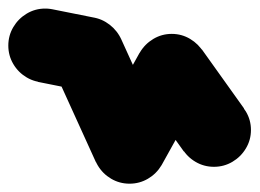

<svg xmlns="http://www.w3.org/2000/svg" viewBox="-57 -388 615 455"><path d="M-37.3 -280Q-37.3 -256.3 -25.5 -236.3Q-13.7 -216.3 6.3 -204.5Q26.3 -192.7 50 -192.7Q73.7 -192.7 93.7 -204.5Q113.7 -216.3 125.7 -236.3Q137.7 -256.3 137.7 -280Q137.7 -303.7 125.7 -323.7Q113.7 -343.7 93.7 -355.7Q73.7 -367.7 50 -367.7Q26.3 -367.7 6.3 -355.7Q-13.7 -343.7 -25.5 -323.7Q-37.3 -303.7 -37.3 -280Z M67.3 -366 32.7 -194 132.7 -174 167.3 -346Z M62.7 -260Q62.7 -236.3 74.5 -216.3Q86.3 -196.3 106.3 -184.5Q126.3 -172.7 150 -172.7Q173.7 -172.7 193.7 -184.5Q213.7 -196.3 225.7 -216.3Q237.7 -236.3 237.7 -260Q237.7 -283.7 225.7 -303.7Q213.7 -323.7 193.7 -335.7Q173.7 -347.7 150 -347.7Q126.3 -347.7 106.3 -335.7Q86.3 -323.7 74.5 -303.7Q62.7 -283.7 62.7 -260Z M229.7 -296.3 70.3 -223.7 170.3 -3.7 329.7 -76.3Z M162.7 -40Q162.7 -16.3 174.5 3.7Q186.3 23.7 206.3 35.5Q226.3 47.3 250 47.3Q273.7 47.3 293.7 35.5Q313.7 23.7 325.7 3.7Q337.7 -16.3 337.7 -40Q337.7 -63.7 325.7 -83.7Q313.7 -103.7 293.7 -115.7Q273.7 -127.7 250 -127.7Q226.3 -127.7 206.3 -115.7Q186.3 -103.7 174.5 -83.7Q162.7 -63.7 162.7 -40Z M173.7 -82.7 326.3 2.7 426.3 -177.3 273.7 -262.7Z M262.7 -220Q262.7 -196.3 274.5 -176.3Q286.3 -156.3 306.3 -144.5Q326.3 -132.7 350 -132.7Q373.7 -132.7 393.7 -144.5Q413.7 -156.3 425.7 -176.3Q437.7 -196.3 437.7 -220Q437.7 -243.7 425.7 -263.7Q413.7 -283.7 393.7 -295.7Q373.7 -307.7 350 -307.7Q326.3 -307.7 306.3 -295.7Q286.3 -283.7 274.5 -263.7Q262.7 -243.7 262.7 -220Z M421.3 -271 278.7 -169 378.7 -29 521.3 -131Z M362.7 -80Q362.7 -56.3 374.5 -36.3Q386.3 -16.3 406.3 -4.5Q426.3 7.3 450 7.3Q473.7 7.3 493.7 -4.5Q513.7 -16.3 525.7 -36.3Q537.7 -56.3 537.7 -80Q537.7 -103.7 525.7 -123.7Q513.7 -143.7 493.7 -155.7Q473.7 -167.7 450 -167.7Q426.3 -167.7 406.3 -155.7Q386.3 -143.7 374.5 -123.7Q362.7 -103.7 362.7 -80Z"/></svg>

Font: Linefont Thin
Style: Regular
Weight: 100
Monospace: yes
Version: Version 3.002;gftools[0.9.33]